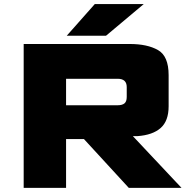

<svg xmlns="http://www.w3.org/2000/svg" viewBox="-20 -914 918 934"><path d="M95.2 0V-700H611.5Q696.4 -700 748.4 -670.6Q800.3 -641.3 800.3 -548.5V-397Q800.3 -325.7 761.6 -291.4Q722.8 -257.1 648.8 -251.8H626.3L863.1 0H606.6L388.3 -237.6H301.4V0ZM301.4 -402H552.7Q574.4 -402 585.5 -411.1Q596.5 -420.3 596.5 -442.3V-490.4Q596.5 -510.6 585.5 -520.7Q574.4 -530.8 552.7 -530.8H301.4ZM304.8 -740.3 441.1 -894.2H679.3L495.9 -740.3Z"/></svg>

Font: Science Gothic
Style: Regular
Weight: 400
Designer: Thomas Phinney, Vassil Kateliev, Brandon Buerkle
Foundry: Font Detective LLC
Version: Version 1.018